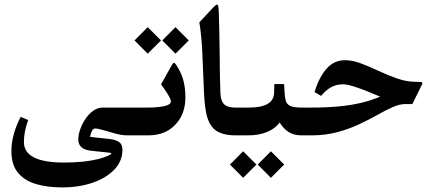

<svg xmlns="http://www.w3.org/2000/svg" viewBox="-20 -595 1892 844"><path d="M544.2 -122.1Q537.2 -122.1 537.2 -80.3V-41.4Q537.2 0 544.2 0H590Q594.8 0 594.8 -41.8V-79.6Q594.8 -122.1 590 -122.1ZM252.7 228.8Q327.1 228.8 387.2 208.1Q447.4 187.4 482.8 150.2Q518.2 112.9 518.2 63.1Q518.2 39.2 503.3 29.2Q488.4 19.1 462 16.1L375.9 6.6Q375.9 5.5 378.3 -3.7Q380.6 -12.8 385.6 -21.5Q390.5 -30.1 398.2 -30.1Q410.3 -30.1 435.5 -22.6Q460.6 -15 488.8 -7.5Q517.1 0 538.7 0H545.7Q560.3 0 560.3 -41.8V-79.6Q560.3 -122.1 545.7 -122.1H431.2Q409.6 -122.1 390.4 -108.5Q371.1 -95 356.3 -73.3Q341.4 -51.7 332.8 -27.3Q324.2 -2.9 324.2 18.7Q324.2 62 381.7 67.8L458.7 75.9Q468.6 76.6 469.4 79.2Q470.1 81.8 462 86.2Q440 97.2 410.5 104.5Q381 111.8 343.8 115.7Q306.6 119.5 261.1 119.5Q85.1 119.5 85.1 29.3Q85.1 -15.8 103.8 -67.5L70.8 -81.4Q30.1 -2.2 30.1 69.3Q30.1 129.1 58.7 163.9Q87.3 198.8 137.5 213.8Q187.8 228.8 252.7 228.8Z M577.9 -122.1Q566.2 -122.1 563.8 -111.7Q561.4 -101.2 561.4 -80.3V-41.4Q561.4 -20.9 563.8 -10.5Q566.2 0 577.9 0H631.8Q706.3 0 750.6 -46.8Q795 -93.5 795 -166.5Q795 -207.6 786.2 -241.1Q777.4 -274.7 756.5 -306.9Q748.8 -318.7 744.8 -318.7Q740.4 -318.7 733 -304.7L687.9 -224.1Q703.3 -203.9 717.3 -181.2Q731.2 -158.4 731.2 -149.2Q731.2 -138.2 715.1 -132.4Q698.9 -126.5 675.7 -124.3Q652.4 -122.1 631.1 -122.1ZM571.3 -417.3 629.3 -359 687.6 -417.3 629.3 -475.6ZM693.4 -417.3 751.4 -359 809.7 -417.3 751.4 -475.6Z M1015.4 -122.1Q974.7 -122.1 961.1 -141.5Q950.5 -156.2 949 -184.5Q947.6 -212.7 946.8 -257.4Q945.7 -331.1 945 -398.4Q944.3 -465.7 941.7 -543.8Q940.6 -573.5 935.5 -574.8Q930.3 -576.1 915.3 -560L856.3 -496.9Q865.8 -439.7 869.3 -364.1Q872.8 -288.6 876.1 -201.3Q878.3 -141.9 885.6 -102.3Q892.9 -62.7 910.5 -39.2Q939.5 0 1015.4 0H1023.1Q1034.1 0 1034.1 -41.8V-79.6Q1034.1 -100.8 1032.3 -111.5Q1030.4 -122.1 1023.1 -122.1Z M990.8 128.3 1048.8 186.7 1107.1 128.3 1048.8 70ZM1112.9 128.3 1170.9 186.7 1229.2 128.3 1170.9 70ZM1019.4 -122.1Q1007.7 -122.1 1005.3 -111.7Q1002.9 -101.2 1002.9 -80.3V-41.4Q1002.9 -20.9 1005.3 -10.5Q1007.7 0 1019.4 0H1071.9Q1118.4 0 1154.4 -15Q1190.3 -30.1 1209.4 -56.5Q1225.5 -30.1 1248.1 -15Q1270.6 0 1305.8 0H1313.9Q1321.2 0 1323.1 -10.5Q1324.9 -20.9 1324.9 -41.8V-79.6Q1324.9 -100.8 1323.1 -111.5Q1321.2 -122.1 1313.9 -122.1H1305.5Q1270.6 -122.1 1255.4 -129.6Q1240.2 -137.1 1236.2 -152Q1232.1 -166.9 1231 -188.9L1228.8 -225.5H1185.9L1184.8 -187.4Q1184.1 -154.7 1156.6 -138.4Q1129.1 -122.1 1074.4 -122.1Z M1310.2 -122.1Q1298.5 -122.1 1296.1 -111.7Q1293.7 -101.2 1293.7 -80.3V-41.4Q1293.7 -20.9 1296.1 -10.5Q1298.5 0 1310.2 0H1349.1Q1410.3 0 1462.2 -13.9Q1514.1 -27.9 1557.6 -48.2Q1601 -68.6 1637.5 -89.1Q1674 -109.6 1704.8 -123.6Q1735.6 -137.5 1761.6 -137.5H1792.4L1834.3 -221.9Q1839 -231.8 1835 -233.2Q1830.6 -235.4 1807.1 -235.4Q1767.5 -235.4 1726.4 -249.7Q1685.4 -264 1645.2 -282.9Q1605.1 -301.8 1567.3 -316.1Q1529.5 -330.4 1496.5 -330.4Q1448.8 -330.4 1415.8 -293.4Q1382.8 -256.3 1362.7 -190.3L1391.6 -173.5Q1410.7 -197.3 1434.2 -210.9Q1457.6 -224.4 1488.1 -224.4Q1505.7 -224.4 1536.1 -214.7Q1566.6 -205 1598.1 -192.2Q1629.6 -179.3 1650.9 -170.2Q1614.2 -154.4 1570 -143.6Q1525.9 -132.7 1471.4 -127.4Q1416.9 -122.1 1349.1 -122.1Z"/></svg>

Font: Parastoo
Style: Regular
Weight: 400
Foundry: Saber Rastikerdar (saber.rastikerdar@gmail.com)
Version: Version 3.000